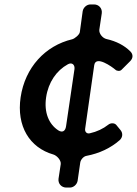

<svg xmlns="http://www.w3.org/2000/svg" viewBox="-20 -704 618 866"><path d="M469 -142C445 -123 417 -110 386 -103C372 -99 362 -109 364 -123L405 -410C412 -456 486 -402 500 -390C507 -383 521 -382 528 -389L567 -428C581 -442 581 -459 568 -472C541 -499 505 -518 460 -528C443 -532 426 -552 428 -570L439 -644C442 -666 426 -684 404 -684H388C371 -684 356 -670 353 -654L340 -559C338 -547 317 -530 306 -527C184 -498 93 -400 73 -265C54 -135 113 -38 221 -7C237 -2 256 19 254 36L244 102C241 124 257 142 279 142H295C312 142 327 128 330 112L342 29C344 16 357 1 370 -1C428 -12 479 -36 520 -72C534 -85 535 -104 523 -118L504 -141C496 -150 479 -150 469 -142ZM188 -265C198 -333 235 -386 286 -414C304 -424 318 -413 316 -393L278 -135C275 -113 262 -104 243 -116C200 -144 178 -197 188 -265Z"/></svg>

Font: Trueno
Style: RoundIt
Weight: 400
Designer: Julieta Ulanovsky, Jasper
Foundry: Julieta Ulanovsky, Cannot Into Space Fonts
Version: Version 3.001